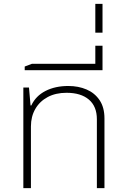

<svg xmlns="http://www.w3.org/2000/svg" viewBox="-20 -967 647 987"><path d="M100 0V-517H129L137 -425H141Q164 -474 214 -499.5Q264 -525 331 -525Q383 -525 425 -507Q467 -489 492 -452Q517 -415 517 -358V0H478V-354Q478 -420 437 -455Q396 -490 322 -490Q266 -490 225 -468Q184 -446 161.5 -407Q139 -368 139 -317V0Z M107 -606V-625L144 -639H470V-732H507V-606Z M470 -799V-947H507V-799Z"/></svg>

Font: Noto Sans Thai UI ExtLt
Style: Regular
Weight: 200
Designer: Monotype Design Team
Foundry: Monotype Imaging Inc.
Version: Version 2.000;GOOG;noto-source:20170915:90ef993387c0